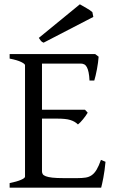

<svg xmlns="http://www.w3.org/2000/svg" viewBox="-20 -864 536 884"><path d="M465.8 -119.1Q461.9 -77.1 455.8 -45.7Q449.7 -14.2 445.8 0H24.4V-21Q57.6 -27.8 76.4 -35.9Q95.2 -43.9 95.2 -50.8V-564Q95.2 -569.8 77.4 -578.6Q59.6 -587.4 24.4 -594.2V-615.2H418L434.1 -603Q433.1 -590.3 431.2 -575.2Q429.2 -560.1 426.3 -544.9Q423.3 -529.8 420.2 -516.1Q417 -502.4 414.1 -493.2H392.1Q391.1 -515.6 387.9 -530.8Q384.8 -545.9 379.9 -554.9Q375 -564 367.9 -567.6Q360.8 -571.3 352.1 -571.3H173.3V-358.9H371.1L383.8 -345.2Q379.9 -338.4 374.3 -330.6Q368.7 -322.8 362.5 -315.2Q356.4 -307.6 350.3 -301.3Q344.2 -294.9 338.9 -291Q331.5 -298.3 323 -303.2Q314.5 -308.1 303.5 -311.5Q292.5 -314.9 277.6 -316.4Q262.7 -317.9 242.2 -317.9H173.3V-75.2Q173.3 -67.9 176.8 -62.3Q180.2 -56.6 190.9 -52.5Q201.7 -48.3 221.2 -46.1Q240.7 -43.9 272.9 -43.9H335.9Q358.4 -43.9 374.3 -46.4Q390.1 -48.8 402.3 -57.4Q414.6 -65.9 424.6 -82.5Q434.6 -99.1 444.8 -127.9ZM180.7 -667.5Q172.4 -670.9 168.7 -675.5Q165 -680.2 158.7 -689.5L347.7 -844.2Q352.5 -841.3 360.8 -836.7Q369.1 -832 377.9 -826.9Q386.7 -821.8 394 -816.9Q401.4 -812 405.3 -808.1L409.7 -786.1Z"/></svg>

Font: Gentium Plus Afr
Style: Regular
Weight: 400
Designer: J. Victor Gaultney, Annie Olsen, Iska Routamaa, Becca Hirsbrunner
Foundry: SIL International
Version: Version 5.000